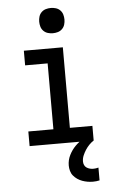

<svg xmlns="http://www.w3.org/2000/svg" viewBox="-63 -781 625 1045"><g transform="rotate(-5 250.0 -258.0)"><path d="M75 0V-80H212V-440H89V-520H302V-80H425V0ZM255 -601Q241 -601 227.5 -605Q214 -609 204 -619Q194 -629 190 -642.5Q186 -656 186 -670Q186 -684 190 -697.5Q194 -711 204 -721Q214 -731 227.5 -735Q241 -739 255 -739Q269 -739 282.5 -735Q296 -731 306 -721Q316 -711 320 -697.5Q324 -684 324 -670Q324 -656 320 -642.5Q316 -629 306 -619Q296 -609 282.5 -605Q269 -601 255 -601ZM402 223Q387 223 372.5 220.5Q358 218 344 213Q330 208 317.5 199.5Q305 191 295.5 179.5Q286 168 282 153Q278 138 278 124Q278 94 291.5 67Q305 40 325.5 19.5Q346 -1 371.5 -16Q397 -31 425 -41V0Q411 9 399.5 21Q388 33 379 47Q370 61 363.5 76.5Q357 92 357 109Q357 119 361 128Q365 137 373 142.5Q381 148 390.5 150.5Q400 153 410 153Q417 153 424 152Q431 151 438 149V219Q429 221 420 222Q411 223 402 223Z"/></g></svg>

Font: Iosevka Fixed Medium
Style: Regular
Weight: 500
Monospace: yes
Designer: Belleve Invis
Foundry: Belleve Invis
Version: Version 32.3.0